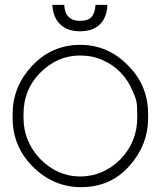

<svg xmlns="http://www.w3.org/2000/svg" viewBox="-20 -750 687 792"><path d="M310 -664Q343 -664 357.5 -680Q372 -696 374 -730H423Q421 -678 392 -649.5Q363 -621 310 -621Q257 -621 227.5 -650.5Q198 -680 196 -730H245Q248 -664 310 -664ZM32 -264V-279Q32 -391 110 -476Q192 -565 311 -565Q427 -565 510 -478Q591 -397 591 -279V-264Q591 -152 514 -66Q437 22 314 22Q200 22 115 -63Q32 -146 32 -264ZM546 -264V-279Q546 -314 543 -330Q540 -346 528 -373Q489 -465 403 -502Q362 -521 310 -521Q217 -521 146 -450Q77 -381 77 -279V-264Q77 -167 146 -94Q218 -22 310 -22Q406 -22 478 -94Q546 -166 546 -264Z"/></svg>

Font: Bhavuka
Style: Regular
Weight: 400
Version: 2.94.0; ttfautohint (v1.2) -l 7 -r 28 -G 50 -x 13 -D deva -f